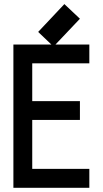

<svg xmlns="http://www.w3.org/2000/svg" viewBox="-20 -896 490 916"><path d="M235.4 -673.8 162.1 -743.7 287.1 -876.5 361.3 -806.6ZM133.8 -323.7V-90.3H406.2V0H43.9V-683.6H406.2V-593.8H133.8V-413.6H361.3V-323.7Z"/></svg>

Font: Anka/Coder Narrow
Style: Bold
Weight: 700
Width: 3
Monospace: yes
Version: Version 001.100